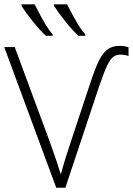

<svg xmlns="http://www.w3.org/2000/svg" viewBox="-20 -885 626 905"><path d="M548.8 -627.4Q526.4 -627.4 512.5 -615.7Q498.5 -604 485.1 -576.2Q471.7 -548.3 448.2 -481L288.1 0H245.1L0 -663.1H49.3L211.9 -224.1Q250.5 -117.7 266.6 -63Q286.6 -137.2 323.2 -245.1L403.3 -486.8Q432.1 -573.7 450.2 -606.7Q468.3 -639.6 490 -654.3Q511.7 -668.9 544.9 -668.9Q566.9 -668.9 585.9 -662.1V-621.1Q566.9 -627.4 548.8 -627.4ZM381.8 -716.3H350.1Q324.2 -738.8 290.5 -780.8Q256.8 -822.8 234.9 -856.9V-864.7H295.9Q332 -794.9 349.6 -766.8Q367.2 -738.8 381.8 -723.1ZM228.5 -716.3H196.8Q170.9 -738.8 137.2 -780.8Q103.5 -822.8 81.5 -856.9V-864.7H143.1Q177.2 -797.9 195.1 -768.8Q212.9 -739.7 228.5 -723.1Z"/></svg>

Font: Bpm'online Open Sans Light
Style: Regular
Weight: 300
Foundry: Ascender Corporation
Version: Version 1.10